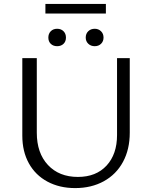

<svg xmlns="http://www.w3.org/2000/svg" viewBox="-20 -955 775 981"><path d="M94 -262V-658H168V-277Q168 -173 225 -112Q282 -51 378 -51Q471 -51 524.5 -109Q578 -167 578 -265V-658H643V-277Q643 -192 608.5 -128Q574 -64 510.5 -29Q447 6 364 6Q284 6 222.5 -27Q161 -60 127.5 -120.5Q94 -181 94 -262ZM212 -935H521V-886H212ZM227 -763Q227 -783 239.5 -795.5Q252 -808 272 -808Q292 -808 304.5 -795.5Q317 -783 317 -763Q317 -743 304.5 -731Q292 -719 272 -719Q252 -719 239.5 -731Q227 -743 227 -763ZM418 -763Q418 -783 431 -795.5Q444 -808 464 -808Q483 -808 496 -795.5Q509 -783 509 -763Q509 -744 496.5 -731.5Q484 -719 464 -719Q444 -719 431 -731.5Q418 -744 418 -763Z"/></svg>

Font: Ysabeau
Style: Regular
Weight: 400
Designer: Christian Thalmann (Catharsis Fonts)
Version: Version 0.003